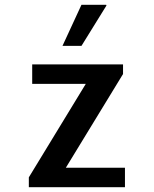

<svg xmlns="http://www.w3.org/2000/svg" viewBox="-20 -779 640 799"><path d="M100 0V-41L337 -430H114V-511H492V-471L254 -81H500V0ZM240 -588 319 -759H422L423 -756L319 -588Z"/></svg>

Font: Chivo Mono Medium
Style: Regular
Weight: 500
Monospace: yes
Designer: Hector Gatti
Foundry: Omnibus-Type
Version: Version 1.008